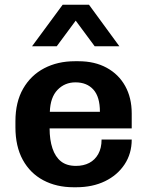

<svg xmlns="http://www.w3.org/2000/svg" viewBox="-20 -779 622 809"><path d="M290 10Q218 10 162.5 -19.5Q107 -49 76 -105.5Q45 -162 45 -243V-268Q45 -349 77.5 -405.5Q110 -462 166.5 -491.5Q223 -521 295 -521H311Q379 -521 429.5 -493.5Q480 -466 507.5 -416.5Q535 -367 535 -301V-238H189Q189 -190 201 -154Q213 -118 237 -99Q261 -80 300 -80Q332 -80 356 -92.5Q380 -105 394 -130Q408 -155 408 -191H535Q535 -132 505 -86.5Q475 -41 422.5 -15.5Q370 10 301 10ZM190 -308H401Q401 -371 373.5 -401.5Q346 -432 298 -432Q253 -432 222.5 -400.5Q192 -369 190 -308ZM115 -584 244 -759H355L483 -584H379L262 -742H336L219 -584Z"/></svg>

Font: Chivo SemiBold
Style: Regular
Weight: 600
Designer: Hector Gatti
Foundry: Omnibus-Type
Version: Version 2.002